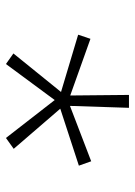

<svg xmlns="http://www.w3.org/2000/svg" viewBox="75 -826 450 640"><g transform="rotate(90 300.0 -506.0)"><path d="M286.6 -484.4 158.2 -325.7 193.4 -300.8 313.5 -463.4 439.9 -300.8 476.1 -326.7 342.3 -481.9 532.2 -543.9 517.6 -585 333 -514.2 339.4 -710.9H296.4L298.3 -515.1L109.4 -582.5L95.7 -541.5Z"/></g></svg>

Font: Roboto Mono ExtraLight
Style: Regular
Weight: 250
Monospace: yes
Designer: Google
Version: Version 3.000